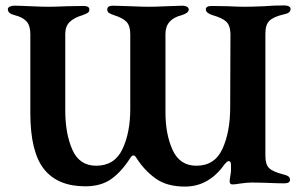

<svg xmlns="http://www.w3.org/2000/svg" viewBox="-20 -675 1113 709"><path d="M92 -258V-549Q92 -581 77.5 -596.5Q63 -612 34 -619Q9 -625 9 -641Q9 -647 16 -650.5Q23 -654 32 -654Q49 -654 93 -652Q137 -650 158 -650Q179 -650 229 -652L288 -653Q310 -653 310 -640Q310 -632 304.5 -628Q299 -624 285 -619Q254 -610 237.5 -594Q221 -578 221 -550V-267Q221 -182 247 -122.5Q273 -63 335 -63Q403 -63 432 -124Q461 -185 461 -272V-549Q461 -580 447 -594.5Q433 -609 401 -619Q388 -623 382 -627.5Q376 -632 376 -640Q376 -654 398 -654Q415 -654 461 -652Q509 -650 530 -650Q552 -650 596 -652Q638 -654 654 -654Q664 -654 670.5 -650Q677 -646 677 -640Q677 -627 651 -619Q591 -604 591 -550V-260Q591 -179 617.5 -121Q644 -63 705 -63Q773 -63 801.5 -125.5Q830 -188 830 -278L831 -550Q830 -582 815 -595.5Q800 -609 765 -619Q740 -627 740 -640Q740 -653 762 -653L821 -652Q865 -650 882 -650Q905 -650 955 -652Q991 -655 1030 -655Q1040 -655 1046.5 -651.5Q1053 -648 1053 -642Q1053 -626 1028 -622Q990 -613 975 -598.5Q960 -584 960 -551V-99Q960 -68 973.5 -54.5Q987 -41 1026 -31Q1039 -28 1045 -23.5Q1051 -19 1051 -11Q1051 2 1029 2Q1004 2 960 0L909 -1Q893 -1 865 3Q850 6 838 6Q828 6 828 -6Q828 -11 830.5 -25Q833 -39 833 -47V-64Q833 -73 831 -76.5Q829 -80 824 -80Q821 -80 817 -76.5Q813 -73 809 -68Q751 14 663 14Q595 14 553 -17Q511 -48 483 -93Q478 -101 473 -101Q467 -101 462 -93Q429 -41 391 -14Q353 13 295 13Q193 13 142.5 -50.5Q92 -114 92 -258Z"/></svg>

Font: EB Garamond SemiBold
Style: Regular
Weight: 600
Designer: Georg Duffner and Octavio Pardo
Foundry: Georg Duffner
Version: Version 1.000